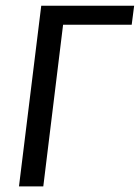

<svg xmlns="http://www.w3.org/2000/svg" viewBox="-20 -662 497 682"><path d="M456.5 -641.6 447.8 -574.2H204.1L133.8 0H47.4L126.5 -641.6Z"/></svg>

Font: Carlito
Style: Italic
Weight: 400
Italic angle: -7°
Designer: Lukasz Dziedzic
Foundry: tyPoland Lukasz Dziedzic
Version: Version 1.104